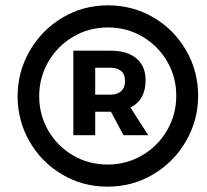

<svg xmlns="http://www.w3.org/2000/svg" viewBox="-20 -709 776 720"><path d="M723 -350Q723 -259 678 -180.5Q633 -102 555 -55.5Q477 -9 383 -9Q290 -9 212.5 -55Q135 -101 90.5 -179Q46 -257 46 -348Q46 -439 91 -517.5Q136 -596 213.5 -642.5Q291 -689 385 -689Q478 -689 555.5 -643.5Q633 -598 678 -520Q723 -442 723 -350ZM641 -350Q641 -420 607 -478.5Q573 -537 514.5 -571.5Q456 -606 385 -606Q313 -606 254 -571Q195 -536 161 -477Q127 -418 127 -348Q127 -278 161 -219.5Q195 -161 253.5 -126.5Q312 -92 383 -92Q455 -92 514 -127Q573 -162 607 -221Q641 -280 641 -350ZM469 -306 536 -202H443L396 -290H394H337V-202H255V-519H394Q457 -519 491.5 -490Q526 -461 526 -408Q526 -334 469 -306ZM337 -354H394Q420 -354 434.5 -367.5Q449 -381 449 -405Q449 -430 434.5 -442.5Q420 -455 394 -455H337Z"/></svg>

Font: TypoPRO Montserrat Alternates
Style: Bold Italic
Weight: 700
Italic angle: -11.3°
Designer: Julieta Ulanovsky
Foundry: Julieta Ulanovsky
Version: Version 6.001